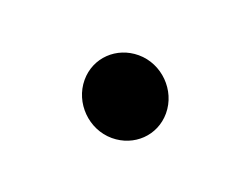

<svg xmlns="http://www.w3.org/2000/svg" viewBox="-36 -140 263 203"><g transform="rotate(20 96.0 -38.0)"><path d="M50 -40C50 -14 72 8 98 8C123 8 143 -11 143 -36C143 -62 121 -84 95 -84C70 -84 50 -65 50 -40Z"/></g></svg>

Font: Electronic
Style: Blk
Weight: 900
Version: Version 1.011